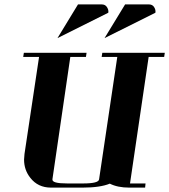

<svg xmlns="http://www.w3.org/2000/svg" viewBox="-20 -856 772 876"><path d="M85.9 -596.2 88.9 -615.2H375L372.1 -596.2H300.8L219.2 -38.1Q217.8 -28.3 234.4 -23.7Q251 -19 287.1 -19H358.9Q430.7 -19 432.1 -38.1L515.1 -596.2H443.8L446.8 -615.2H731.9L729 -596.2H658.2L573.2 -19H644L642.1 0H569.8Q516.6 0 481 -18.1Q437 0 356 0H212.9Q152.8 0 118.2 -44.9Q89.8 -80.6 89.8 -127.9Q89.8 -136.2 91.8 -153.8L158.2 -596.2ZM242.2 -682.1 335.9 -835.9H443.8Q459 -835.9 466.8 -825.2Q476.6 -811.5 474.1 -797.9ZM457 -682.1 550.8 -835.9H659.2Q674.3 -835.9 682.1 -825.2Q691.4 -812 689 -797.9Z"/></svg>

Font: Hjet
Style: Italic
Weight: 400
Designer: T. Christopher White
Version: Version 1.2